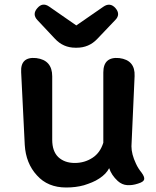

<svg xmlns="http://www.w3.org/2000/svg" viewBox="-20 -822 692 853"><path d="M274 11Q192 11 144 -43Q95 -96 90 -178L74 -501Q70 -571 141 -564Q212 -555 212 -483V-201Q212 -150 239 -124Q267 -98 312 -98Q356 -98 391 -121Q425 -143 439 -188V-500Q439 -571 510 -564Q581 -555 578 -484L564 -172Q564 -137 584 -95Q589 -84 595 -74.5Q601 -65 609 -55Q623 -36 620.5 -25Q618 -14 595 -7L592 -6Q568 2 545 0.5Q522 -1 503 -18Q475 -44 465 -75Q452 -49 421 -29Q406 -19 389 -12Q372 -5 353 1Q317 11 274 11ZM315 -610Q261 -610 224 -650L146 -733Q122 -759 146 -786Q169 -813 198 -793L319 -709L439 -792Q469 -813 493 -786Q517 -758 492 -733L412 -649Q375 -610 321 -610Z"/></svg>

Font: MaokenZhuyuanTi
Style: Regular
Weight: 400
Designer: Fontworks Inc & LongZhuTi team: ZERO子、时光羊、荆南、频凡、刘鹏、Little White Dog、帆影Magmeta、奈白不弍、白日月球、ChaoTawei、雨三（排名不分先后）
Version: Version 1.000; 20230222